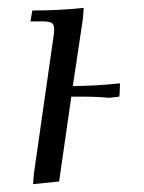

<svg xmlns="http://www.w3.org/2000/svg" viewBox="-20 -466 369 493"><path d="M58.1 -411.1 63 -439Q131.8 -439 194.8 -445.8L192.9 -418L167 -245.1Q223.1 -245.1 288.1 -252L287.1 -224.1L286.1 -217.8L259.8 -214.8Q232.9 -217.8 190.9 -217.8H163.1L131.8 0L64.9 6.8L66.9 -19L116.2 -363.8Q119.1 -380.9 119.1 -391.1Q119.1 -402.8 112.8 -407Q106.4 -411.1 88.9 -411.1Z"/></svg>

Font: Dihjauti S
Style: Italic
Weight: 400
Italic angle: -9°
Designer: T. Christopher White
Version: Version 3.0.0